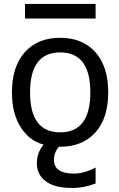

<svg xmlns="http://www.w3.org/2000/svg" viewBox="-20 -725 597 964"><path d="M130.9 -260.7Q130.9 -60.5 282.2 -60.5Q433.6 -60.5 433.6 -261.2Q433.6 -461.9 282.2 -461.9Q130.9 -461.9 130.9 -260.7ZM105.5 -631.8V-705.1H460V-631.8ZM343.8 218.8Q252.9 218.8 209 184.6Q165 150.4 165 95.7Q165 41 199.2 1Q128.9 -16.6 84.5 -85.4Q40 -154.3 40 -260.7Q40 -390.6 104.5 -462.9Q168.9 -535.2 281.7 -535.2Q394.5 -535.2 459 -462.9Q523.4 -390.6 523.4 -261.2Q523.4 -131.8 459 -60.1Q394.5 11.7 282.2 11.7H276.4Q250 41 251 78.1Q251 146.5 351.6 146.5Q402.3 146.5 460 116.2V196.3Q400.4 218.8 343.8 218.8Z"/></svg>

Font: Gen Shin Gothic Regular
Style: Regular
Weight: 400
Designer: [Source Han Sans]
Ryoko NISHIZUKA  (kana & ideographs); Paul D. Hunt (Latin, Greek & Cyrillic); Wenlong ZHANG  (bopomofo
Version: Version 1.002.20150607